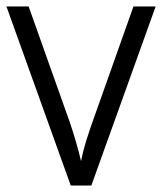

<svg xmlns="http://www.w3.org/2000/svg" viewBox="-20 -577 504 597"><path d="M395 -557H464L264 0H200L0 -557H69L197 -197Q218 -135 232 -76Q238 -107 247.5 -137.5Q257 -168 268 -199Z"/></svg>

Font: UN Bangla
Style: Regular
Weight: 400
Designer: Desinged by Rajon, Unicode developed by Rashed (IMGN)
Version: Version 2.001;March 19, 2023;FontCreator 14.0.0.2901 64-bit